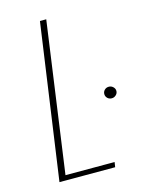

<svg xmlns="http://www.w3.org/2000/svg" viewBox="-95 -648 523 706"><g transform="rotate(-15 166.0 -295.5)"><path d="M43 0 127 -591H151L71 -19H258L255 0ZM309 -248Q299 -248 292.5 -254.5Q286 -261 286 -270Q286 -279 292.5 -285.5Q299 -292 309 -292Q318 -292 325 -285.5Q332 -279 332 -270Q332 -261 325 -254.5Q318 -248 309 -248Z"/></g></svg>

Font: Alumni Sans Thin Thin
Style: Italic
Weight: 250
Italic angle: -8°
Version: Version 1.016